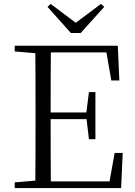

<svg xmlns="http://www.w3.org/2000/svg" viewBox="-20 -958 689 978"><path d="M238 -938 222 -923 341 -790H391L511 -923L494 -938L366 -842ZM547 -548H588L580 -725H55V-696L160 -687C161 -590 161 -490 161 -390V-335C161 -235 161 -136 160 -38L55 -29V0H597L605 -179H564L538 -34H239C238 -132 238 -232 238 -351H421L433 -249H466V-489H433L420 -385H238C238 -494 238 -595 239 -691H522Z"/></svg>

Font: Source Han Serif CN Light
Style: Regular
Weight: 300
Designer: Ryoko NISHIZUKA 西塚涼子 (kana & ideographs); Frank Grießhammer (Latin, Greek & Cyrillic); Wenlong ZHANG 张文龙 (bopomofo); San
Foundry: Adobe
Version: Version 2.003;hotconv 1.1.1;makeotfexe 2.6.0